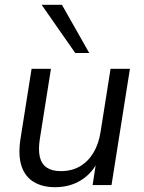

<svg xmlns="http://www.w3.org/2000/svg" viewBox="-20 -774 601 803"><path d="M210.1 8.9Q158.1 8.9 121.6 -12.8Q85.1 -34.5 70.1 -79.2Q55.1 -123.9 65.6 -192.8L112.1 -486.3H193.1L146.6 -192.7Q139.5 -147.7 146.6 -117.6Q153.7 -87.6 176 -72.9Q198.2 -58.3 234.1 -58.3Q280.6 -58.3 315 -78.7Q349.4 -99.1 371.3 -136.2Q393.3 -173.3 400.8 -223.3L442.4 -486.3H523.4L446.4 0H367.3L384.4 -110.1H394.5Q370.6 -53.9 322.4 -22.5Q274.3 8.9 210.1 8.9ZM294.7 -552.3 154.2 -753.8H239.1L353.2 -552.3Z"/></svg>

Font: Nunito Sans 12pt ExtraLight
Style: Italic
Weight: 200
Italic angle: -9°
Designer: Vernon Adams
Foundry: Vernon Adams
Version: Version 3.101;gftools[0.9.27]